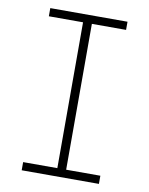

<svg xmlns="http://www.w3.org/2000/svg" viewBox="-83 -796 666 857"><g transform="rotate(10 250.0 -367.5)"><path d="M75 0V-37H230V-698H75V-735H425V-698H270V-37H425V0Z"/></g></svg>

Font: Iosevka SS04 Extralight
Style: Regular
Weight: 200
Monospace: yes
Designer: Belleve Invis
Foundry: Belleve Invis
Version: Version 19.0.0; ttfautohint (v1.8.4)